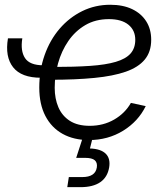

<svg xmlns="http://www.w3.org/2000/svg" viewBox="-20 -566 688 790"><path d="M148.9 -246.1Q67.9 -246.1 33.9 -289.3Q0 -332.5 12.7 -408.2H71.8Q63.5 -356.4 83 -326.9Q102.5 -297.4 158.2 -297.4ZM345.7 10.3Q283.7 10.3 237.8 -15.1Q191.9 -40.5 166.7 -88.9Q141.6 -137.2 141.6 -205.6Q141.6 -277.3 163.6 -339.4Q185.5 -401.4 225.3 -447.8Q265.1 -494.1 318.4 -520.3Q371.6 -546.4 433.6 -546.4Q485.8 -546.4 523.4 -528.6Q561 -510.7 581.5 -478.5Q602.1 -446.3 602.1 -402.3Q602.1 -353 575.7 -321Q549.3 -289.1 497.6 -271Q445.8 -252.9 368.4 -245.4Q291 -237.8 188.5 -237.8L196.3 -290.5Q286.1 -290.5 350.6 -294.9Q415 -299.3 456.3 -311.5Q497.6 -323.7 517.1 -345.7Q536.6 -367.7 536.6 -402.3Q536.6 -441.4 508.3 -464.4Q480 -487.3 428.2 -487.3Q372.6 -487.3 330.8 -462.6Q289.1 -438 261 -397Q232.9 -356 219 -305.9Q205.1 -255.9 205.1 -204.6Q205.1 -160.2 220.2 -124.8Q235.4 -89.4 267.3 -68.8Q299.3 -48.3 349.1 -48.3Q405.3 -48.3 450 -74.2Q494.6 -100.1 518.6 -142.6L579.6 -129.4Q548.8 -66.4 486.6 -28.1Q424.3 10.3 345.7 10.3ZM256.8 204.1 263.2 162.6H317.9Q345.2 162.6 360.1 152.8Q375 143.1 378.4 123Q381.3 103.5 370.1 93.5Q358.9 83.5 329.6 83.5H293.5L326.7 -18.6H363.3L361.3 0L350.1 44.9Q394.5 46.4 414.8 66.2Q435.1 85.9 429.2 122.6Q422.4 163.1 392.6 183.6Q362.8 204.1 311 204.1Z"/></svg>

Font: Inter 20pt Light
Style: Italic
Weight: 300
Italic angle: -9.3988°
Version: Version 4.001;git-66647c0bb